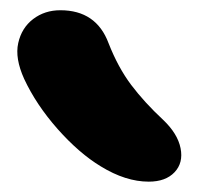

<svg xmlns="http://www.w3.org/2000/svg" viewBox="-20 -830 392 373"><path d="M269 -477.1Q224.1 -477.1 175.8 -506.8Q133.8 -532.2 92 -579.3Q50.3 -626.5 26.9 -676.8Q8.8 -716.8 15.4 -746.3Q22 -775.9 44.4 -793Q66.9 -810.1 97.2 -810.1Q167 -810.1 190.9 -746.1Q209.5 -698.7 234.9 -665Q260.3 -631.3 296.9 -597.2Q325.2 -570.3 330.8 -542Q336.4 -513.7 319.1 -495.4Q301.8 -477.1 269 -477.1Z"/></svg>

Font: Shantell Sans Bouncy
Style: Bold
Weight: 700
Designer: Stephen Nixon, Anya Danilova, Shantell Martin
Foundry: Arrow Type
Version: Version 1.006;[9816181b4]